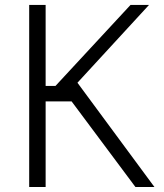

<svg xmlns="http://www.w3.org/2000/svg" viewBox="-20 -747 657 767"><path d="M521 0 266 -342H162.3V0H96.6V-727.3H162.3V-403.8H201.7L501.4 -727.3H575.3L289.4 -416.5L596.9 0Z"/></svg>

Font: Inter Light BETA
Style: Regular
Weight: 300
Designer: Rasmus Andersson
Foundry: rsms
Version: Version 3.011;git-f93a4a705